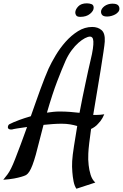

<svg xmlns="http://www.w3.org/2000/svg" viewBox="-130 -897 736 1151"><path d="M422.9 -735.4Q457 -735.4 479 -716.3Q501 -697.3 498 -647.5Q497.1 -630.9 490.2 -585.4Q483.4 -540 473.6 -478.5Q463.9 -417 451.7 -346.2Q439.5 -275.4 428.7 -208H449.2Q459 -208 470.7 -209Q482.4 -210 495.1 -211.9Q490.2 -200.2 484.4 -189.9Q478.5 -179.7 472.7 -171.9Q465.8 -163.1 459 -156.2Q450.2 -145.5 438.5 -137.2Q426.8 -128.9 416 -124Q409.2 -76.2 404.8 -38.6Q400.4 -1 399.4 23.4Q397.5 60.5 401.4 92.8Q404.3 121.1 413.1 150.4Q421.9 179.7 441.4 197.3L328.1 234.4Q316.4 217.8 311 189.9Q305.7 162.1 303.7 134.8Q300.8 102.5 302.7 68.4Q304.7 34.2 313.5 -21Q322.3 -76.2 333 -141.6Q313.5 -147.5 290.5 -151.4Q267.6 -155.3 239.3 -155.3Q213.9 -155.3 186 -153.3Q158.2 -151.4 130.9 -148.4Q119.1 -105.5 107.4 -57.6Q94.7 -5.9 84.5 30.8Q74.2 67.4 64.9 91.8Q55.7 116.2 46.4 130.9Q37.1 145.5 26.4 152.3Q14.6 158.2 -2.9 163.1Q-19.5 168 -44.9 172.9Q-70.3 177.7 -110.4 180.7Q-95.7 163.1 -85 148.4Q-74.2 133.8 -63.5 112.3Q-52.7 90.8 -39.6 57.1Q-26.4 23.4 -5.9 -31.2Q2.9 -53.7 12.2 -80.6Q21.5 -107.4 32.2 -135.7Q-2.9 -130.9 -27.3 -127Q-51.8 -123 -56.6 -121.1Q-64.5 -120.1 -69.3 -121.1Q-82 -123 -83 -133.8Q-82 -147.5 -73.7 -152.3Q-65.4 -157.2 -48.8 -164.1Q-41 -168 -13.2 -178.2Q14.6 -188.5 54.7 -200.2Q69.3 -241.2 83.5 -281.7Q97.7 -322.3 111.3 -359.4Q125 -396.5 137.7 -429.2Q150.4 -461.9 161.1 -485.4Q177.7 -521.5 203.6 -564.9Q229.5 -608.4 263.2 -646.5Q296.9 -684.6 337.4 -710Q377.9 -735.4 422.9 -735.4ZM412.1 -532.2Q422.9 -576.2 426.8 -604.5Q430.7 -632.8 429.7 -648.9Q428.7 -665 423.3 -671.4Q418 -677.7 410.2 -677.7Q397.5 -677.7 378.9 -668Q360.4 -658.2 339.8 -640.1Q319.3 -622.1 299.3 -595.2Q279.3 -568.4 263.7 -534.2Q241.2 -483.4 212.9 -409.7Q184.6 -335.9 151.4 -221.7Q170.9 -224.6 189.9 -226.6Q209 -228.5 227.5 -228.5Q260.7 -228.5 291 -226.1Q321.3 -223.6 346.7 -220.7Q355.5 -267.6 364.7 -313Q374 -358.4 382.8 -399.4Q391.6 -440.4 398.9 -474.6Q406.2 -508.8 412.1 -532.2ZM512.7 -797.9Q492.2 -797.9 483.9 -805.7Q475.6 -813.5 475.6 -827.1Q475.6 -835.9 481.4 -844.7Q487.3 -853.5 496.6 -860.4Q505.9 -867.2 518.1 -871.1Q530.3 -875 543 -875Q567.4 -875 576.7 -866.7Q585.9 -858.4 585.9 -844.7Q585.9 -834 578.6 -825.2Q571.3 -816.4 560.5 -810.5Q549.8 -804.7 537.1 -801.3Q524.4 -797.9 512.7 -797.9ZM431.6 -850.6Q431.6 -832 409.7 -814Q387.7 -795.9 351.6 -795.9Q333 -795.9 327.1 -804.2Q321.3 -812.5 321.3 -821.3Q321.3 -839.8 338.9 -858.4Q356.4 -877 390.6 -877Q406.2 -877 418.9 -872.1Q431.6 -867.2 431.6 -850.6Z"/></svg>

Font: Satisfy
Style: Regular
Weight: 400
Designer: Font Diner, Inc
Foundry: Font Diner, Inc
Version: Version 1.000